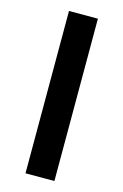

<svg xmlns="http://www.w3.org/2000/svg" viewBox="-114 -782 535 834"><g transform="rotate(15 154.0 -365.0)"><path d="M89 0V-730H219V0Z"/></g></svg>

Font: M PLUS 2 SemiBold
Style: Regular
Weight: 600
Designer: Coji Morishita
Foundry: UNDERFOREST DESIGN
Version: Version 1.001